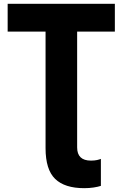

<svg xmlns="http://www.w3.org/2000/svg" viewBox="-20 -734 640 1003"><path d="M420 249Q446 249 469 245.5Q492 242 507 237V96Q500 99 487 102Q474 105 455 105Q383 105 383 36V-569H580V-714H20V-569H218V40Q218 152 268 200.5Q318 249 420 249Z"/></svg>

Font: Noto Sans Mono Extra
Style: Regular
Weight: 800
Designer: Monotype Design Team
Foundry: Monotype Imaging Inc.
Version: Version 1.900